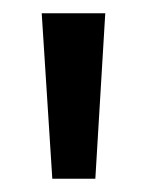

<svg xmlns="http://www.w3.org/2000/svg" viewBox="-20 -853 223 290"><path d="M124 -583H59L43 -833H139Z"/></svg>

Font: Yaldevi Medium
Style: Regular
Weight: 500
Designer: Sol Matas, Rajitha Manaperi, Kosala Senevirathne
Foundry: Mooniak
Version: Version 1.100